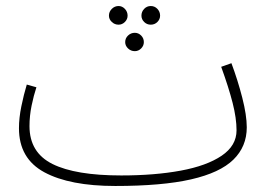

<svg xmlns="http://www.w3.org/2000/svg" viewBox="-20 -597 915 638"><path d="M363 21Q212 21 127.5 -24.5Q43 -70 43 -171Q43 -205 51 -244Q59 -283 69 -316L101 -307Q92 -280 85 -246Q78 -212 78 -178Q78 -90 154.5 -52Q231 -14 383 -14Q494 -14 580.5 -30Q667 -46 716.5 -79.5Q766 -113 766 -164Q766 -204 753 -255Q740 -306 715 -375L749 -387Q770 -331 785 -272.5Q800 -214 800 -174Q800 -110 755.5 -66.5Q711 -23 615 -1Q519 21 363 21ZM374 -515Q361 -515 351.5 -524Q342 -533 342 -545Q342 -558 351.5 -567.5Q361 -577 374 -577Q386 -577 395 -567.5Q404 -558 404 -545Q404 -533 395 -524Q386 -515 374 -515ZM481 -515Q468 -515 459 -524Q450 -533 450 -545Q450 -558 459 -567.5Q468 -577 481 -577Q494 -577 503 -567.5Q512 -558 512 -545Q512 -533 503 -524Q494 -515 481 -515ZM428 -427Q415 -427 405.5 -436Q396 -445 396 -457Q396 -470 405.5 -479Q415 -488 428 -488Q440 -488 449 -479Q458 -470 458 -457Q458 -445 449 -436Q440 -427 428 -427Z"/></svg>

Font: Noto Sans Arabic UI SmCn XLt
Style: Regular
Weight: 200
Width: 4
Designer: Monotype Design Team, Nadine Chahine and Nizar Qandah
Foundry: Monotype Imaging Inc.
Version: Version 2.010; ttfautohint (v1.8.4.7-5d5b)